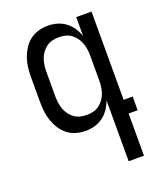

<svg xmlns="http://www.w3.org/2000/svg" viewBox="-138 -617 775 920"><g transform="rotate(-20 250.0 -156.5)"><path d="M246 -62Q263 -62 279.5 -66Q296 -70 309.5 -80Q323 -90 333 -104Q343 -118 348.5 -134Q354 -150 356 -166.5Q358 -183 358 -200V-320Q358 -337 356 -353.5Q354 -370 348.5 -386Q343 -402 333 -416Q323 -430 309.5 -440Q296 -450 279.5 -454Q263 -458 246 -458Q229 -458 212.5 -454Q196 -450 182.5 -440Q169 -430 159 -416Q149 -402 143.5 -386Q138 -370 136 -353.5Q134 -337 134 -320V-200Q134 -183 136 -166.5Q138 -150 143.5 -134Q149 -118 159 -104Q169 -90 182.5 -80Q196 -70 212.5 -66Q229 -62 246 -62ZM358 215V-96Q350 -73 336.5 -53Q323 -33 304 -19Q285 -5 262 1.5Q239 8 215 8Q190 8 166 1Q142 -6 122.5 -21.5Q103 -37 90 -58Q77 -79 69 -102.5Q61 -126 58.5 -150.5Q56 -175 56 -200V-320Q56 -345 58.5 -369.5Q61 -394 69 -417.5Q77 -441 90 -462Q103 -483 122.5 -498.5Q142 -514 166 -521Q190 -528 215 -528Q239 -528 262 -521.5Q285 -515 304 -501Q323 -487 336.5 -467Q350 -447 358 -424V-520H436V-70H482V0H436V215Z"/></g></svg>

Font: Iosevka Fixed
Style: Regular
Weight: 400
Monospace: yes
Designer: Belleve Invis
Foundry: Belleve Invis
Version: Version 33.2.4